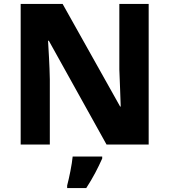

<svg xmlns="http://www.w3.org/2000/svg" viewBox="-20 -734 861 975"><path d="M735 0V-714H586V-381Q588 -332 590 -278Q592 -224 593 -193H590L298 -714H85V0H233V-331Q232 -384 229 -439Q226 -494 224 -527H228L521 0ZM499 61H349Q346 92 337.5 135Q329 178 321 208V221H418Q444 181 463.5 144Q483 107 499 71Z"/></svg>

Font: Noto Sans UI Extra
Style: Regular
Weight: 800
Designer: Monotype Design Team
Foundry: Monotype Imaging Inc.
Version: Version 1.901